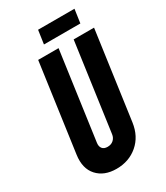

<svg xmlns="http://www.w3.org/2000/svg" viewBox="-222 -993 952 1101"><g transform="rotate(-30 253.5 -442.0)"><path d="M505 -750 424 -169Q412 -83.5 354 -33.8Q296 16 213 16Q131.5 16 86.8 -33.5Q42 -83 54 -169L135 -750H270L189 -169Q186 -146.5 196.8 -132.8Q207.5 -119 231.5 -119Q255 -119 270.5 -132.8Q286 -146.5 289 -169L370 -750ZM221 -900H462L449 -810H208Z"/></g></svg>

Font: Mohave
Style: Bold Italic
Weight: 700
Italic angle: -8°
Designer: Gumpita Rahayu
Foundry: Tokotype
Version: Version 2.003; ttfautohint (v1.8.3)